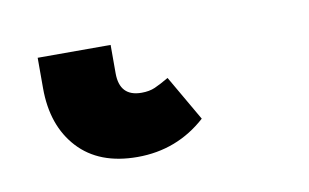

<svg xmlns="http://www.w3.org/2000/svg" viewBox="-34 -11 430 267"><g transform="rotate(-10 180.5 122.0)"><path d="M30 85V42H133V82Q133 115 164 115Q175 115 183 111.5Q191 108 203 101L240 165Q199 202 143 202Q89 202 59.5 170Q30 138 30 85Z"/></g></svg>

Font: Fira Sans Extra Condensed
Style: Bold
Weight: 700
Width: 1
Designer: Carrois Corporate & Edenspiekermann AG
Foundry: Carrois Corporate GbR & Edenspiekermann AG
Version: Version 4.203